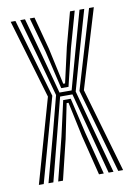

<svg xmlns="http://www.w3.org/2000/svg" viewBox="-73 -648 482 696"><g transform="rotate(-10 168.5 -300.0)"><path d="M48.9 0 97.4 -179.9 131.4 -310.1 91.1 -457 50.7 -600H68.2L105.3 -464.9L145.3 -316.8H189.9L229.5 -459.7L268.8 -600H286.3L243.6 -452L203.7 -310.1L238.8 -179.5L288.1 0H270.3L225.8 -167.9L190.3 -302.1H144.9L110.4 -168.1L66.8 0ZM84.6 0 124.4 -158 153.7 -287.6H181.5L211.6 -158L252.4 0H234.8L198.3 -146.4L171 -274.7H164.1L137.8 -146.6L102.2 0ZM13.5 0 101.4 -309.7 15.5 -600H33L117.6 -310L31.3 0ZM305.7 0 217.5 -310 304 -600H321.5L233.8 -309.7L323.5 0ZM154.2 -331.5 121.3 -471.5 85.7 -600H103.2L135.2 -479.1L164.2 -345.9H170.9L200.3 -475.5L233.8 -600H251.2L213.9 -467.3L181 -331.5Z"/></g></svg>

Font: Big Shoulders Inline Text SC Thin
Style: Regular
Weight: 100
Designer: Patric King
Foundry: XO Type Co
Version: Version 2.002